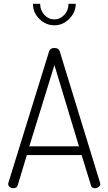

<svg xmlns="http://www.w3.org/2000/svg" viewBox="-20 -989 570 1009"><path d="M51 0Q40 0 31.5 -6Q23 -12 23 -22Q23 -26 24 -28L238 -719Q244 -737 266 -737Q288 -737 294 -719L506 -28Q506 -27 506.5 -25.5Q507 -24 507 -22Q507 -13 498 -6.5Q489 0 478 0Q462 0 458 -15L409 -174H121L73 -15Q68 0 51 0ZM134 -220H395L266 -647ZM340 -969H378Q378 -924 344 -890Q310 -856 266 -856Q221 -856 187 -889.5Q153 -923 153 -969H191Q191 -935 213 -911Q235 -887 266 -887Q296 -887 318 -911Q340 -935 340 -969Z"/></svg>

Font: Dosis
Style: Light
Weight: 300
Designer: Edgar Tolentino, Pablo Impallari, Igino Marini
Foundry: Edgar Tolentino, Pablo Impallari, Igino Marini
Version: Version 1.007